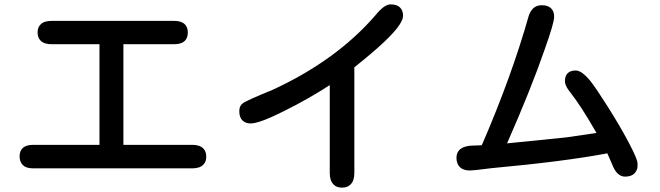

<svg xmlns="http://www.w3.org/2000/svg" viewBox="-20 -777 3040 885"><path d="M216.8 -573.2Q183.6 -573.2 167 -589.8Q153.3 -603.5 153.3 -627.4Q153.3 -651.4 167 -664.1Q182.6 -680.7 216.8 -680.7H783.2Q816.4 -680.7 832 -665Q845.7 -651.4 845.7 -627Q845.7 -602.5 832 -588.9Q816.4 -573.2 783.2 -573.2H548.8V-109.4H866.2Q900.4 -109.4 917 -92.8Q930.7 -79.1 930.7 -55.2Q930.7 -31.2 917 -17.6Q900.4 -1 866.2 -1H132.8Q100.6 -1 85.4 -16.1Q70.3 -31.2 70.3 -55.7Q70.3 -80.1 84 -93.8Q99.6 -109.4 132.8 -109.4H438.5V-573.2Z M1517.6 73.2Q1500 56.6 1500 20.5V-384.8Q1407.2 -324.2 1291.5 -266.1Q1175.8 -208 1135.7 -208Q1111.3 -208 1097.2 -222.2Q1083 -236.3 1083 -264.6Q1083 -288.1 1097.7 -299.8Q1110.4 -311.5 1237.3 -363.3Q1531.2 -499 1710.9 -707Q1751 -756.8 1780.3 -756.8Q1809.6 -756.8 1823.7 -742.7Q1837.9 -728.5 1837.9 -704.1Q1837.9 -688.5 1822.3 -664.1Q1782.2 -600.6 1613.3 -466.8V20.5Q1613.3 56.6 1595.7 73.2Q1582 87.9 1556.6 87.9Q1531.2 87.9 1517.6 73.2Z M2084 -49.8Q2084 -72.3 2097.7 -85.9Q2118.2 -106.4 2168.9 -106.4L2200.2 -107.4L2204.1 -115.2Q2337.9 -424.8 2416 -700.2Q2422.9 -723.6 2436.5 -737.3Q2452.1 -752.9 2476.6 -752.9Q2505.9 -752.9 2520 -738.8Q2534.2 -724.6 2534.2 -700.2Q2534.2 -684.6 2523.4 -647.9Q2512.7 -611.3 2490.2 -547.9Q2426.8 -365.2 2319.3 -121.1L2317.4 -116.2L2588.9 -143.6L2729.5 -164.1Q2659.2 -287.1 2608.4 -351.6Q2589.8 -375 2585.9 -390.6Q2584 -396.5 2584 -402.3Q2584 -426.8 2596.7 -439.5Q2609.4 -452.1 2633.8 -452.1Q2662.1 -452.1 2703.1 -401.4Q2729.5 -367.2 2782.7 -283.2Q2835.9 -199.2 2877 -122.1Q2899.4 -79.1 2907.2 -60.5Q2915 -42 2917 -33.7Q2918.9 -25.4 2918.9 -17.6Q2918.9 -9.8 2918 -2.9Q2914.1 12.7 2904.3 22.5Q2889.6 37.1 2861.3 37.1Q2822.3 37.1 2800.8 -21.5L2779.3 -70.3Q2585.9 -33.2 2247.1 -2L2173.8 6.8L2145.5 8.8Q2115.2 8.8 2099.6 -6.8Q2084 -22.5 2084 -49.8Z"/></svg>

Font: FakePearl
Style: SemiBold
Weight: 400
Version: Version 1.2